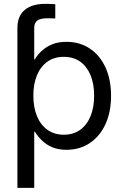

<svg xmlns="http://www.w3.org/2000/svg" viewBox="-20 -750 626 975"><path d="M68.4 -423.8V-607.9Q68.4 -668 105.2 -699.2Q142.1 -730.5 210.9 -730.5Q227.1 -730.5 239.3 -730Q251.5 -729.5 260.7 -728.5V-656.2Q252.9 -656.7 240.2 -657Q227.5 -657.2 220.7 -657.2Q185.1 -657.2 169.4 -645.5Q153.8 -633.8 153.8 -607.9V-423.8ZM68.4 204.1V-529.3H151.4V-447.8H156.2Q169.4 -470.2 190.9 -490.7Q212.4 -511.2 243.7 -524.4Q274.9 -537.6 316.9 -537.6Q384.8 -537.6 435.8 -503.7Q486.8 -469.7 515.4 -408.2Q543.9 -346.7 543.9 -263.7Q543.9 -181.2 515.6 -119.6Q487.3 -58.1 436.3 -23.7Q385.3 10.7 317.4 10.7Q275.9 10.7 245.1 -2.4Q214.4 -15.6 193.1 -36.6Q171.9 -57.6 157.2 -81.1H153.8V204.1ZM304.2 -65.9Q352.1 -65.9 386.5 -90.3Q420.9 -114.7 439.5 -159.4Q458 -204.1 458 -264.2Q458 -324.7 439.5 -368.9Q420.9 -413.1 386.7 -437.3Q352.5 -461.4 304.2 -461.4Q255.4 -461.4 220.7 -436.8Q186 -412.1 167.7 -367.9Q149.4 -323.7 149.4 -264.2Q149.4 -205.1 167.7 -160.4Q186 -115.7 220.9 -90.8Q255.9 -65.9 304.2 -65.9Z"/></svg>

Font: Inter 24pt
Style: Regular
Weight: 400
Designer: Rasmus Andersson
Foundry: rsms
Version: Version 4.001;git-66647c0bb